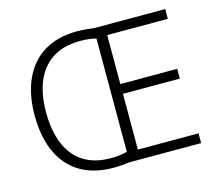

<svg xmlns="http://www.w3.org/2000/svg" viewBox="-103 -851 1120 988"><g transform="rotate(-15 457.0 -357.5)"><path d="M383 -721C173 -721 62 -577 62 -359C62 -140 168 6 384 6C417 6 446 3 472 0H853V-52H530V-349H833V-401H530V-662H853V-714H474C442 -718 416 -721 383 -721ZM387 -669C422 -669 451 -665 472 -659V-56C450 -49 420 -45 385 -45C206 -45 123 -168 123 -359C123 -547 208 -669 387 -669Z"/></g></svg>

Font: Noto Sans Myanmar UI Light
Style: Regular
Weight: 300
Designer: Monotype Design Team
Foundry: Monotype Imaging Inc.
Version: Version 2.103